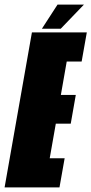

<svg xmlns="http://www.w3.org/2000/svg" viewBox="-65 -816 398 836"><path d="M-45 0 74 -675H313L290.5 -548H225.5L200 -402.5H265L243 -277.5H178L151.5 -127H216.5L194 0ZM117.5 -691 185.5 -796H300.5L199.5 -691Z"/></svg>

Font: Anybody UltraCondensed Black
Style: Italic
Weight: 900
Width: 1
Italic angle: -10°
Designer: Tyler Finck
Foundry: Etcetera Type Company
Version: Version 1.010; ttfautohint (v1.8.3) -l 8 -r 50 -G 200 -x 14 